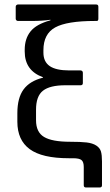

<svg xmlns="http://www.w3.org/2000/svg" viewBox="-20 -703 488 853"><path d="M361.8 129.9Q352.1 129.9 352.1 120.1V39.1Q352.1 16.6 342.3 8.3Q332.5 0 304.2 0H286.1Q167 0 112.1 -40.3Q57.1 -80.6 57.1 -162.1V-200.2Q57.1 -268.1 84.7 -305.7Q112.3 -343.3 170.9 -357.9V-359.9Q89.8 -389.2 89.8 -474.1V-481.9Q89.8 -531.2 115.7 -563.5Q141.6 -595.7 204.1 -612.8V-615.2Q168.5 -609.9 118.2 -609.9H60.1Q55.7 -609.9 52.7 -612.8Q49.8 -615.7 49.8 -620.1V-672.9Q49.8 -677.2 52.7 -680.2Q55.7 -683.1 60.1 -683.1H407.2Q417 -683.1 417 -672.9V-620.1Q417 -609.9 410.2 -609.9H401.9Q277.3 -609.9 225.1 -581.1Q172.9 -552.2 172.9 -480V-469.2Q172.9 -428.7 200.9 -409.4Q229 -390.1 288.1 -390.1H337.9Q342.3 -390.1 345.2 -387.2Q348.1 -384.3 348.1 -379.9V-334Q348.1 -324.2 337.9 -324.2H270Q201.7 -324.2 170.9 -300Q140.1 -275.9 140.1 -215.8V-168.9Q140.1 -115.7 175.8 -94.5Q211.4 -73.2 291 -73.2Q338.4 -73.2 365 -70.1Q391.6 -66.9 407.7 -56.4Q423.8 -45.9 428.5 -30Q433.1 -14.2 433.1 14.2V120.1Q433.1 129.9 422.9 129.9Z"/></svg>

Font: Sofia Sans
Style: Regular
Weight: 400
Designer: Botio Nikoltchev, Ani Petrova
Foundry: lettersoup
Version: Version 4.100